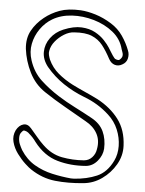

<svg xmlns="http://www.w3.org/2000/svg" viewBox="-56 -757 674 893"><g transform="rotate(5 281.5 -310.0)"><path d="M285 -711Q317 -709 354.5 -697.5Q392 -686 429 -663Q463 -642 485 -610Q507 -578 520 -543Q527 -526 522.5 -506.5Q518 -487 499 -477Q482 -467 464.5 -472Q447 -477 436 -497Q417 -533 397 -558.5Q377 -584 346 -597Q315 -610 263 -606Q240 -605 216.5 -590.5Q193 -576 176 -555Q159 -534 155 -510Q153 -501 155.5 -490.5Q158 -480 162 -470Q179 -433 209.5 -407.5Q240 -382 277 -363Q307 -348 337.5 -334.5Q368 -321 398 -306Q460 -273 497.5 -223.5Q535 -174 538 -100Q540 -54 516 -12.5Q492 29 452.5 57Q413 85 366 89Q296 96 235 89.5Q174 83 120 47Q110 41 90.5 23Q71 5 52.5 -20Q34 -45 26.5 -73.5Q19 -102 32 -129Q45 -153 65 -158.5Q85 -164 102 -144Q116 -128 133.5 -107Q151 -86 166 -72Q207 -32 257 -22.5Q307 -13 360 -17Q383 -19 398 -35.5Q413 -52 416 -74Q424 -115 406.5 -147Q389 -179 352 -199Q302 -228 251.5 -256.5Q201 -285 153 -317Q105 -349 79 -401.5Q53 -454 46 -510Q41 -559 61 -595.5Q81 -632 116 -660Q147 -685 186.5 -699.5Q226 -714 285 -711ZM307 72H322Q381 68 427.5 48Q474 28 501 -28Q516 -59 515.5 -97.5Q515 -136 499.5 -173.5Q484 -211 453 -239Q402 -286 335 -311Q283 -331 237.5 -361.5Q192 -392 156 -435Q130 -468 130.5 -503.5Q131 -539 153 -569Q175 -599 211 -614Q259 -634 296 -632Q333 -630 359.5 -615.5Q386 -601 403.5 -582Q421 -563 429 -550Q437 -538 444 -526Q451 -514 460 -503Q463 -499 470.5 -497Q478 -495 482 -496Q487 -499 492 -505.5Q497 -512 497 -518Q498 -525 495 -532.5Q492 -540 490 -547Q478 -594 439.5 -625Q401 -656 349.5 -671Q298 -686 246.5 -683Q195 -680 156 -657Q124 -638 101.5 -606Q79 -574 71.5 -536Q64 -498 77 -459Q95 -404 133.5 -368.5Q172 -333 218 -304Q256 -280 296.5 -259.5Q337 -239 377 -217Q418 -195 434.5 -159.5Q451 -124 449 -79Q447 -48 425 -21.5Q403 5 372 8Q301 14 238 -4Q175 -22 128 -83Q114 -103 96 -118Q92 -123 83 -127.5Q74 -132 67 -130Q63 -127 57 -119Q51 -111 51 -96Q51 -80 56.5 -66.5Q62 -53 70 -39Q97 3 135.5 25.5Q174 48 218.5 58Q263 68 307 72Z"/></g></svg>

Font: Shizuru
Style: Regular
Weight: 400
Version: Version 1.000